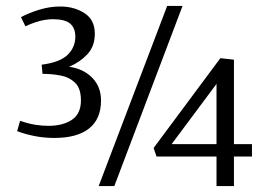

<svg xmlns="http://www.w3.org/2000/svg" viewBox="-20 -630 936 650"><path d="M314 0 546 -610H598L367 0ZM164 -163Q129 -163 96.5 -169.5Q64 -176 38 -186L48 -221Q77 -211 100 -207.5Q123 -204 144 -204Q193 -204 223.5 -224.5Q254 -245 254 -290Q254 -331 234 -350Q214 -369 184.5 -374.5Q155 -380 124 -380L121 -411Q183 -419 209 -444.5Q235 -470 235 -506Q235 -535 217.5 -550Q200 -565 159 -565Q146 -565 131 -562.5Q116 -560 99.5 -554.5Q83 -549 66 -541L51 -572Q77 -586 112.5 -597Q148 -608 184 -608Q231 -608 266 -585.5Q301 -563 301 -516Q301 -473 275.5 -446Q250 -419 214 -404Q263 -397 292.5 -366.5Q322 -336 322 -290Q322 -227 281.5 -195Q241 -163 164 -163ZM561 -142H713V-346ZM713 0V-100H510L500 -129L726 -433L772 -428V-142H833V-100H772V0Z"/></svg>

Font: Manuale Light
Style: Regular
Weight: 300
Designer: Eduardo Tunni / Pablo Cosgaya
Foundry: Eduardo Tunni / Pablo Cosgaya
Version: Version 1.002